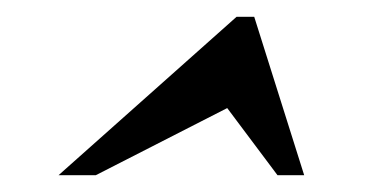

<svg xmlns="http://www.w3.org/2000/svg" viewBox="-20 -770 461 229"><path d="M262.2 -750H283.2L342.8 -561H311L251 -641.1L94.2 -561H49.8Z"/></svg>

Font: Pattaya
Style: Regular
Weight: 400
Designer: Pablo Impallari / Thai characters Designed by Thanarat Vachiruckul and Suppakit Chalermlarp
Foundry: Pablo Impallari
Version: Version 2.001